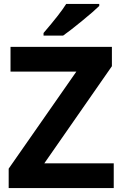

<svg xmlns="http://www.w3.org/2000/svg" viewBox="-20 -951 619 971"><path d="M555.2 0H23.9V-98.1L366.2 -588.9H33.2V-713.9H545.9V-616.2L204.1 -125H555.2ZM200.2 -771V-784.2Q284.2 -881.8 314.9 -931.2H481.9V-920.9Q456.5 -895.5 395.3 -845.5Q334 -795.4 299.3 -771Z"/></svg>

Font: Zoram GWebM
Style: Bold
Weight: 700
Foundry: Ascender Corporation
Version: Version 1.000